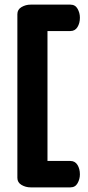

<svg xmlns="http://www.w3.org/2000/svg" viewBox="-20 -788 380 829"><path d="M112 21Q91 21 73 10.5Q55 0 55 -20V-727Q55 -747 73 -757.5Q91 -768 112 -768H284Q305 -768 315 -750Q325 -732 325 -712Q325 -688 314.5 -671Q304 -654 284 -654H185V-93H284Q304 -93 314.5 -76Q325 -59 325 -35Q325 -15 315 3Q305 21 284 21Z"/></svg>

Font: Dosis
Style: Bold
Weight: 700
Designer: EdgarTolentino, PabloImpallari, IginoMarini
Foundry: EdgarTolentino, PabloImpallari, IginoMarini
Version: Version 3.001; ttfautohint (v1.8.2)